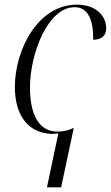

<svg xmlns="http://www.w3.org/2000/svg" viewBox="-20 -566 479 826"><path d="M231 8 182 240H243L297 -14L295 -15C275 -5 253 0 226 0C149 0 109 -71 109 -189C109 -336 186 -535 301 -535C359 -535 382 -480 381 -395C417 -395 437 -413 437 -444C437 -494 397 -546 311 -546C141 -546 44 -349 44 -192C44 -68 102 8 205 10C214 10 222 9 231 8Z"/></svg>

Font: Noto Serif Display SemiCondensed Light
Style: Italic
Weight: 300
Width: 4
Italic angle: -12°
Designer: Monotype Design Team
Foundry: Monotype Imaging Inc.
Version: Version 2.009